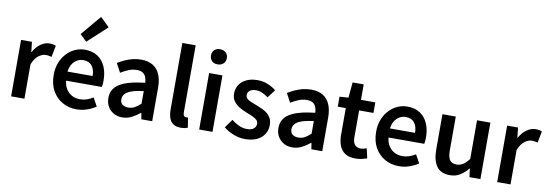

<svg xmlns="http://www.w3.org/2000/svg" viewBox="-64 -1377 5331 1859"><g transform="rotate(10 2601.5 -447.5)"><path d="M83 0V-555H190L201 -456H203Q233 -510 275 -539.5Q317 -569 361 -569Q383 -569 397.5 -566Q412 -563 424 -557L402 -444Q387 -448 374.5 -450.5Q362 -453 344 -453Q312 -453 275.5 -427Q239 -401 214 -338V0Z M727 14Q650 14 588 -21Q526 -56 489.5 -121Q453 -186 453 -277Q453 -345 474.5 -398.5Q496 -452 532.5 -490.5Q569 -529 614.5 -549Q660 -569 709 -569Q784 -569 835 -535.5Q886 -502 912 -442.5Q938 -383 938 -305Q938 -286 936.5 -269.5Q935 -253 932 -242H581Q586 -193 608 -159Q630 -125 664.5 -106.5Q699 -88 744 -88Q779 -88 810 -98.5Q841 -109 872 -128L917 -46Q878 -20 829 -3Q780 14 727 14ZM579 -331H826Q826 -394 797 -430.5Q768 -467 711 -467Q680 -467 652 -451.5Q624 -436 604.5 -406Q585 -376 579 -331ZM707 -647 641 -711 808 -909 897 -822Z M1177 14Q1128 14 1091.5 -7Q1055 -28 1034 -64.5Q1013 -101 1013 -149Q1013 -239 1091 -287.5Q1169 -336 1339 -355Q1338 -385 1328.5 -409.5Q1319 -434 1297.5 -448.5Q1276 -463 1239 -463Q1197 -463 1158 -447Q1119 -431 1082 -408L1035 -496Q1066 -515 1101.5 -531.5Q1137 -548 1177.5 -558.5Q1218 -569 1262 -569Q1332 -569 1378 -541Q1424 -513 1447 -459.5Q1470 -406 1470 -329V0H1363L1353 -61H1349Q1312 -30 1269 -8Q1226 14 1177 14ZM1219 -90Q1252 -90 1280.5 -105.5Q1309 -121 1339 -149V-273Q1264 -264 1220 -248Q1176 -232 1157.5 -209.5Q1139 -187 1139 -159Q1139 -122 1161.5 -106Q1184 -90 1219 -90Z M1752 14Q1706 14 1678 -5.5Q1650 -25 1638 -60.5Q1626 -96 1626 -143V-797H1757V-137Q1757 -113 1766 -103.5Q1775 -94 1785 -94Q1789 -94 1793 -94.5Q1797 -95 1805 -96L1821 2Q1809 7 1792.5 10.5Q1776 14 1752 14Z M1932 0V-555H2063V0ZM1998 -652Q1962 -652 1941 -672.5Q1920 -693 1920 -727Q1920 -760 1941 -780.5Q1962 -801 1998 -801Q2032 -801 2054 -780.5Q2076 -760 2076 -727Q2076 -693 2054 -672.5Q2032 -652 1998 -652Z M2383 14Q2326 14 2270 -8Q2214 -30 2173 -64L2233 -148Q2270 -119 2307 -102Q2344 -85 2386 -85Q2431 -85 2453 -104Q2475 -123 2475 -152Q2475 -175 2457.5 -190.5Q2440 -206 2412.5 -218Q2385 -230 2356 -241Q2320 -255 2285 -275Q2250 -295 2227 -326Q2204 -357 2204 -403Q2204 -451 2228.5 -488.5Q2253 -526 2298.5 -547.5Q2344 -569 2406 -569Q2464 -569 2510.5 -549Q2557 -529 2590 -502L2530 -422Q2501 -443 2471 -456.5Q2441 -470 2409 -470Q2367 -470 2347 -452.5Q2327 -435 2327 -409Q2327 -387 2342.5 -373Q2358 -359 2384 -348.5Q2410 -338 2440 -327Q2469 -316 2497 -303Q2525 -290 2548 -271Q2571 -252 2584.5 -225Q2598 -198 2598 -159Q2598 -111 2573.5 -71.5Q2549 -32 2501 -9Q2453 14 2383 14Z M2849 14Q2800 14 2763.5 -7Q2727 -28 2706 -64.5Q2685 -101 2685 -149Q2685 -239 2763 -287.5Q2841 -336 3011 -355Q3010 -385 3000.5 -409.5Q2991 -434 2969.5 -448.5Q2948 -463 2911 -463Q2869 -463 2830 -447Q2791 -431 2754 -408L2707 -496Q2738 -515 2773.5 -531.5Q2809 -548 2849.5 -558.5Q2890 -569 2934 -569Q3004 -569 3050 -541Q3096 -513 3119 -459.5Q3142 -406 3142 -329V0H3035L3025 -61H3021Q2984 -30 2941 -8Q2898 14 2849 14ZM2891 -90Q2924 -90 2952.5 -105.5Q2981 -121 3011 -149V-273Q2936 -264 2892 -248Q2848 -232 2829.5 -209.5Q2811 -187 2811 -159Q2811 -122 2833.5 -106Q2856 -90 2891 -90Z M3470 14Q3406 14 3367.5 -11.5Q3329 -37 3311.5 -82.5Q3294 -128 3294 -188V-451H3215V-549L3302 -555L3316 -707H3425V-555H3566V-451H3425V-187Q3425 -139 3444.5 -114.5Q3464 -90 3504 -90Q3518 -90 3533.5 -94Q3549 -98 3561 -103L3583 -7Q3561 0 3532.5 7Q3504 14 3470 14Z M3897 14Q3820 14 3758 -21Q3696 -56 3659.5 -121Q3623 -186 3623 -277Q3623 -345 3644.5 -398.5Q3666 -452 3702.5 -490.5Q3739 -529 3784.5 -549Q3830 -569 3879 -569Q3954 -569 4005 -535.5Q4056 -502 4082 -442.5Q4108 -383 4108 -305Q4108 -286 4106.5 -269.5Q4105 -253 4102 -242H3751Q3756 -193 3778 -159Q3800 -125 3834.5 -106.5Q3869 -88 3914 -88Q3949 -88 3980 -98.5Q4011 -109 4042 -128L4087 -46Q4048 -20 3999 -3Q3950 14 3897 14ZM3749 -331H3996Q3996 -394 3967 -430.5Q3938 -467 3881 -467Q3850 -467 3822 -451.5Q3794 -436 3774.5 -406Q3755 -376 3749 -331Z M4398 14Q4308 14 4267 -44Q4226 -102 4226 -207V-555H4357V-223Q4357 -156 4377.5 -127.5Q4398 -99 4443 -99Q4479 -99 4507 -117Q4535 -135 4566 -175V-555H4697V0H4589L4579 -82H4576Q4539 -39 4497 -12.5Q4455 14 4398 14Z M4862 0V-555H4969L4980 -456H4982Q5012 -510 5054 -539.5Q5096 -569 5140 -569Q5162 -569 5176.5 -566Q5191 -563 5203 -557L5181 -444Q5166 -448 5153.5 -450.5Q5141 -453 5123 -453Q5091 -453 5054.5 -427Q5018 -401 4993 -338V0Z"/></g></svg>

Font: Noto Sans SC Thin SemiBold
Style: Regular
Weight: 600
Version: Version 2.004-H2;hotconv 1.0.118;makeotfexe 2.5.65603